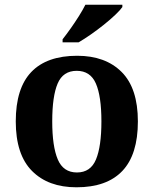

<svg xmlns="http://www.w3.org/2000/svg" viewBox="-20 -786 654 816"><path d="M305 10Q185 10 116 -59.5Q47 -129 47 -270Q47 -411 113 -480Q179 -549 308 -549Q428 -549 497 -480Q566 -411 566 -270Q566 -129 500 -59.5Q434 10 305 10ZM307 -53Q365 -53 388 -108.5Q411 -164 411 -270Q411 -377 387.5 -431Q364 -485 306 -485Q248 -485 225 -431Q202 -377 202 -270Q202 -164 225.5 -108.5Q249 -53 307 -53ZM246 -619Q261 -638 279.5 -664Q298 -690 315 -717Q332 -744 343 -766H500V-756Q491 -743 470 -723Q449 -703 421.5 -681Q394 -659 366 -639.5Q338 -620 314 -606H246Z"/></svg>

Font: Noto Serif Myanmar
Style: Bold
Weight: 700
Designer: Ben Mitchell and the Monotype Design Team
Foundry: Monotype Imaging Inc.
Version: Version 2.106; ttfautohint (v1.8.4.7-5d5b)